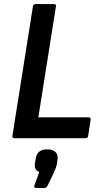

<svg xmlns="http://www.w3.org/2000/svg" viewBox="-20 -675 496 938"><path d="M50.7 0Q38.9 0 40.6 -11.1L140.9 -643.9Q142.9 -655 152.7 -655H242.8Q255.3 -655 253.3 -643.9L167.3 -101.7H413.1Q424.3 -101.7 422.9 -90.3L410.6 -11.1Q408.6 0 398.5 0ZM155.8 243.2Q144.3 243.2 148.1 231.4L172 165Q144.5 155.2 151.3 119.1L154.3 101.4Q158.3 76 172.2 65.4Q186.1 54.7 210.8 54.7Q237.4 54.7 251.3 68Q265.2 81.4 260.8 105.7L258.5 122.8Q256.5 135.5 252.3 146.2Q248.1 156.9 242 170.7L212.5 231.7Q206.5 243.2 198.4 243.2Z"/></svg>

Font: Sofia Sans Semi Condensed
Style: Italic
Weight: 400
Italic angle: -9°
Designer: Botio Nikoltchev, Ani Petrova
Foundry: lettersoup
Version: Version 4.101